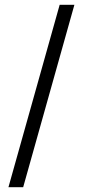

<svg xmlns="http://www.w3.org/2000/svg" viewBox="-20 -690 369 795"><path d="M15 85 227 -670H288L76 85Z"/></svg>

Font: Gilda Display
Style: Regular
Weight: 400
Designer: Eduardo Rodriguez Tunni
Foundry: Eduardo Rodriguez Tunni
Version: Version 1.001